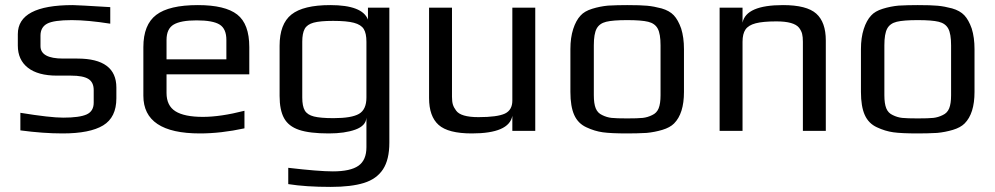

<svg xmlns="http://www.w3.org/2000/svg" viewBox="-20 -514 3909 754"><path d="M60 -2V-71Q177 -52 228 -52Q292 -52 320 -64.5Q348 -77 348 -111V-160Q348 -191 327 -204Q306 -217 259 -217H204Q129 -217 89.5 -248Q50 -279 50 -335V-380Q50 -494 266 -494Q282 -494 413 -486V-421Q324 -435 262 -435Q191 -435 165 -421Q139 -407 139 -374V-333Q139 -284 228 -284H284Q437 -284 437 -170V-128Q437 -53 385 -21.5Q333 10 226 10Q149 10 60 -2Z M543 -138V-329Q543 -417 593.5 -455.5Q644 -494 757 -494Q864 -494 911.5 -457Q959 -420 959 -329V-222H634V-149Q634 -99 669 -77Q704 -55 777 -55Q846 -55 940 -79V-10Q848 10 765 10Q543 10 543 -138ZM869 -281V-357Q869 -401 842.5 -417.5Q816 -434 752 -434Q690 -434 662 -417.5Q634 -401 634 -357V-281Z M1112 209V145Q1232 159 1287 159Q1356 159 1387.5 137Q1419 115 1419 64V-52Q1417 -20 1375.5 -5Q1334 10 1271 10Q1196 10 1154.5 -4Q1113 -18 1095.5 -50Q1078 -82 1078 -137V-334Q1078 -420 1124.5 -457Q1171 -494 1277 -494Q1403 -494 1425 -437V-484H1509V46Q1509 113 1484 151Q1459 189 1409 204.5Q1359 220 1279 220Q1180 220 1112 209ZM1419 -131V-350Q1419 -383 1408.5 -400Q1398 -417 1370 -424.5Q1342 -432 1288 -432Q1237 -432 1211.5 -425Q1186 -418 1176.5 -400.5Q1167 -383 1167 -350V-131Q1167 -97 1177 -80Q1187 -63 1213 -56.5Q1239 -50 1290 -50Q1361 -50 1390 -67Q1419 -84 1419 -131Z M1665 -129V-484H1755V-134Q1755 -115 1758.5 -103.5Q1762 -92 1771 -80Q1789 -54 1859 -54Q1933 -54 1963 -68Q1992 -82 1992 -119V-484H2082V0H1992V-59Q1979 10 1833 10Q1740 10 1702.5 -23.5Q1665 -57 1665 -129Z M2283 -14Q2250 -29 2235 -62.5Q2220 -96 2220 -153V-321Q2220 -366 2231 -400Q2242 -434 2260 -453Q2275 -470 2305.5 -479.5Q2336 -489 2368 -492Q2404 -494 2443 -494Q2495 -494 2521.5 -491.5Q2548 -489 2578 -481Q2609 -472 2626 -454Q2643 -436 2655 -402Q2666 -367 2666 -321V-153Q2666 -68 2627 -29Q2611 -13 2581 -4Q2551 5 2519 8Q2481 10 2443 10Q2379 10 2347 5.5Q2315 1 2283 -14ZM2541 -62Q2559 -70 2566.5 -88.5Q2574 -107 2574 -140V-336Q2574 -381 2563 -401.5Q2552 -422 2525.5 -428.5Q2499 -435 2443 -435Q2387 -435 2360.5 -428.5Q2334 -422 2323 -401.5Q2312 -381 2312 -336V-140Q2312 -107 2319.5 -88.5Q2327 -70 2345 -62Q2363 -53 2382 -51Q2401 -49 2443 -49Q2485 -49 2504 -51Q2523 -53 2541 -62Z M2806 -484H2896V-425Q2910 -494 3055 -494Q3148 -494 3185.5 -460.5Q3223 -427 3223 -355V0H3133V-350Q3133 -369 3130 -381Q3127 -393 3118 -405Q3098 -430 3029 -430Q2976 -430 2947.5 -422.5Q2919 -415 2907.5 -398Q2896 -381 2896 -350V0H2806Z M3424 -14Q3391 -29 3376 -62.5Q3361 -96 3361 -153V-321Q3361 -366 3372 -400Q3383 -434 3401 -453Q3416 -470 3446.5 -479.5Q3477 -489 3509 -492Q3545 -494 3584 -494Q3636 -494 3662.5 -491.5Q3689 -489 3719 -481Q3750 -472 3767 -454Q3784 -436 3796 -402Q3807 -367 3807 -321V-153Q3807 -68 3768 -29Q3752 -13 3722 -4Q3692 5 3660 8Q3622 10 3584 10Q3520 10 3488 5.5Q3456 1 3424 -14ZM3682 -62Q3700 -70 3707.5 -88.5Q3715 -107 3715 -140V-336Q3715 -381 3704 -401.5Q3693 -422 3666.5 -428.5Q3640 -435 3584 -435Q3528 -435 3501.5 -428.5Q3475 -422 3464 -401.5Q3453 -381 3453 -336V-140Q3453 -107 3460.5 -88.5Q3468 -70 3486 -62Q3504 -53 3523 -51Q3542 -49 3584 -49Q3626 -49 3645 -51Q3664 -53 3682 -62Z"/></svg>

Font: Play
Style: Regular
Weight: 400
Designer: Jonas Hecksher (Cyrillic expansion: Cyreal)
Foundry: Jonas Hecksher, Playtype, e-types AS
Version: Version 2.101; ttfautohint (v1.5.65-e2d9)